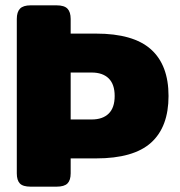

<svg xmlns="http://www.w3.org/2000/svg" viewBox="-20 -700 675 720"><path d="M43 -50V-629Q43 -655 55 -667.5Q67 -680 95 -680H192Q221 -680 233 -667.5Q245 -655 245 -629V-574H340Q480 -574 546 -515Q612 -456 612 -340Q612 -224 546.5 -165Q481 -106 340 -106H245V-50Q245 -24 233 -12Q221 0 192 0H95Q66 0 54.5 -12Q43 -24 43 -50ZM324 -252Q365 -252 387.5 -274Q410 -296 410 -340Q410 -384 387.5 -406Q365 -428 324 -428H245V-252Z"/></svg>

Font: Mitr SemiBold
Style: Regular
Weight: 600
Designer: Thanarat Vachiruckul
Foundry: Cadson Demak
Version: Version 1.002